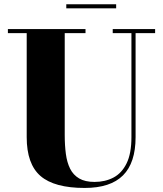

<svg xmlns="http://www.w3.org/2000/svg" viewBox="-20 -890 786 924"><path d="M726.5 -750V-730.5H632.5V-230Q632.5 -106.5 572 -46Q511.5 14.5 387.5 14.5Q241.5 14.5 175 -43Q108.5 -100.5 108.5 -230V-730.5H18V-750H391.5V-730.5H291.5V-240Q291.5 -190.5 297 -149.2Q302.5 -108 317.5 -78Q332.5 -48 361 -31.2Q389.5 -14.5 435 -14.5Q486 -14.5 526 -35.5Q566 -56.5 589.2 -103.8Q612.5 -151 612.5 -230V-730.5H522.5V-750ZM299 -850V-869.5H539V-850Z"/></svg>

Font: Bodoni Moda 11pt ExtraBold
Style: Regular
Weight: 800
Designer: Owen Earl
Foundry: indestructible type
Version: Version 2.004